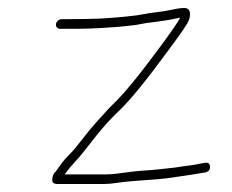

<svg xmlns="http://www.w3.org/2000/svg" viewBox="-20 -502 581 480"><path d="M120 -442C119.5 -438.7 120.2 -435.8 122.2 -433.5C124.1 -431.2 126.8 -430 130.1 -430H174.1C189.7 -430 208.4 -430.6 230.1 -431.8C239.9 -432.4 255.9 -433.4 277.9 -435L305.4 -438C314.1 -438.7 322.5 -439.9 330.4 -441.6C338.3 -443.4 350.3 -445.2 366.3 -447C372.1 -447.7 378 -448.5 384.2 -449.5C390.4 -450.5 395.8 -451.3 400.6 -452C405.4 -452.7 410.7 -453.7 416.6 -455C422.4 -456.3 427.1 -457.3 430.5 -458C425.8 -448.3 410 -425.2 383 -388.5C329.6 -315.7 289.1 -266.4 261.6 -240.5C254.1 -233.5 245.9 -224.7 236.9 -214C220.5 -196.9 203.7 -177.1 186.3 -154.6C172.8 -137 162.6 -124.8 155.7 -118C145.7 -108.2 137.8 -99 131.8 -90.5C128.8 -86.2 124.3 -80 118.4 -72C114.8 -70 112.2 -64.5 110.8 -55.5C109.4 -46.5 113.7 -42 123.7 -42H240.7C250 -42 261.6 -43.1 275.5 -45.3C289.4 -47.5 316.3 -50 356.2 -52.6C382.4 -54.4 405.7 -57 426.1 -60.5C431.9 -61.5 437.7 -62.3 443.5 -63C449.3 -63.7 454.9 -64.5 460.4 -65.5C465.9 -66.5 472.7 -67.7 480.9 -69L493.2 -71C501.6 -73 505.5 -77.8 505 -85.5C504.6 -93.2 500.3 -96.3 492 -95L480.7 -93C472.4 -91 463.4 -89.4 453.7 -88.3C444 -87.2 435 -85.9 426.9 -84.5C421.1 -83.5 414.4 -82.7 407 -82C399.5 -81.3 391.1 -80.4 381.8 -79.2C372.4 -78 355.9 -76.6 332.4 -75C322.6 -74.3 312.8 -73.3 302.9 -72C293 -70.7 283 -69.3 272.8 -68C262.6 -66.7 253.1 -66 244.5 -66H141.5C149 -76.4 157.4 -86.5 166.6 -96.4C174.8 -105.3 182.1 -113.7 188.2 -121.5L221.6 -163.8C238.9 -185.6 257.6 -206 277.6 -225C303.8 -249.5 345 -300 401.1 -376.5C409.2 -387.5 417.5 -398.8 426 -410.5C434.5 -422.2 441.7 -432.8 447.6 -442.5C453.4 -452.2 455.9 -461.2 454.9 -469.5C453.8 -477.8 449.2 -482 440.8 -482C432.5 -482 422.3 -480.6 410.2 -477.8C398.1 -475.1 383.9 -472.8 367.6 -471C359.5 -470.1 347 -468.1 330.2 -465C322.9 -463.7 315.3 -462.7 307.2 -462L278.7 -459C269.9 -458.3 261.3 -457.7 252.9 -457C244.4 -456.3 236.5 -455.8 229.1 -455.5C221.8 -455.2 209.9 -454.8 193.5 -454.5C177.1 -454.2 157.2 -454 133.9 -454C130.6 -454 127.6 -452.8 124.9 -450.5C122.2 -448.2 120.5 -445.3 120 -442Z"/></svg>

Font: Proton
Style: SeBdIt
Weight: 500
Version: Version 1.017